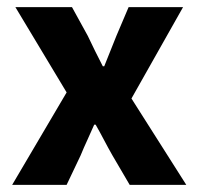

<svg xmlns="http://www.w3.org/2000/svg" viewBox="-20 -516 554 536"><path d="M14 0 166 -258 23 -496H181L225 -416Q235 -395 245.5 -373.5Q256 -352 267 -331H271Q279 -352 288 -373.5Q297 -395 305 -416L339 -496H491L347 -241L500 0H342L294 -82Q282 -103 270.5 -125Q259 -147 247 -168H243Q234 -147 224 -125.5Q214 -104 205 -82L166 0Z"/></svg>

Font: hySource Sans Pro
Style: Bold
Weight: 700
Designer: Paul D. Hunt
Foundry: Adobe Systems Incorporated
Version: Version 2.021;PS 2.000;hotconv 1.0.86;makeotf.lib2.5.63406